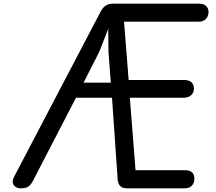

<svg xmlns="http://www.w3.org/2000/svg" viewBox="-20 -1024 1172 1044"><path d="M93.5 0Q77 0 65 -7.8Q53 -15.5 49.8 -29.8Q46.5 -44 57 -63.5L527.5 -961.5Q539.5 -984.5 556 -994.2Q572.5 -1004 594.5 -1004H1061.5Q1089 -1004 1101.5 -990.8Q1114 -977.5 1114 -957.5Q1113.5 -936.5 1100 -921.2Q1086.5 -906 1059 -906H654.5L679.5 -589H981.5Q1008.5 -589 1021.8 -576Q1035 -563 1034.5 -541Q1034.5 -521 1019.8 -506.8Q1005 -492.5 977 -492.5H686L717 -98.5H985Q1013 -98.5 1025 -86.2Q1037 -74 1037 -51.5Q1036.5 -28.5 1023.2 -14.2Q1010 0 983 0H672Q644.5 0 633 -13.2Q621.5 -26.5 620 -45.5L589 -492.5H393L160 -42Q147.5 -18 133.2 -9Q119 0 93.5 0ZM434.5 -574.5H582.5L570 -739L568.5 -867L520.5 -744Z"/></svg>

Font: Edu SA Hand Medium
Style: Regular
Weight: 500
Designer: Tina and Corey Anderson, Eben Sorkin, Mirko Velimirovic
Foundry: Google for Education
Version: Version 2.000